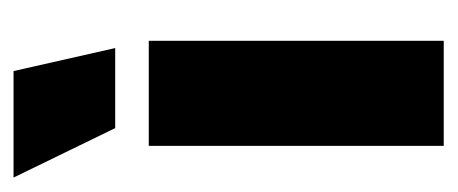

<svg xmlns="http://www.w3.org/2000/svg" viewBox="-218 -450 663 278"><g transform="rotate(-90 113.0 -311.5)"><path d="M40.3 0V-427.1H192.4V0ZM66 -475.7 -5.6 -622.9H148.6L181.9 -475.7Z"/></g></svg>

Font: Afacad Flux ExtraBold
Style: Regular
Weight: 800
Designer: Kristian Moeller
Foundry: Dicotype
Version: Version 1.100